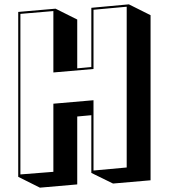

<svg xmlns="http://www.w3.org/2000/svg" viewBox="-20 -804 778 885"><path d="M401 -7V-273L336 -267V46L164 61L64 11V-749L236 -764L336 -714V-489L401 -495V-768L574 -784L674 -734V27L501 42ZM411 -759V-486L226 -470V-753L74 -740V0L226 -12V-326L411 -342V-18L564 -32V-773Z"/></svg>

Font: Rampart One
Style: Regular
Weight: 400
Designer: Fontworks Inc.
Foundry: Fontworks Inc.
Version: Version 1.100